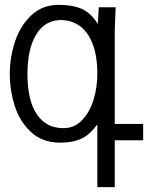

<svg xmlns="http://www.w3.org/2000/svg" viewBox="-20 -580 640 794"><path d="M229.5 10Q156 10 109 -33.2Q62 -76.5 41.2 -141.2Q20.5 -206 20.5 -274Q20.5 -343.5 42.5 -409.2Q64.5 -475 110.2 -517.5Q156 -560 222.5 -560Q280.5 -560 318.5 -543Q356.5 -526 384.5 -481L388.5 -550H458.5L457.5 -531.5Q454.5 -463.5 454.5 -443V-67.5H572V0H454.5V194H382.5V-66Q352.5 -23.5 317.2 -6.8Q282 10 229.5 10ZM382.5 -274Q382.5 -350 362.5 -400Q342.5 -450 308.5 -473.5Q274.5 -497 231.5 -497Q189.5 -497 158.5 -471.2Q127.5 -445.5 110.5 -395.2Q93.5 -345 93.5 -274Q93.5 -165 132.2 -107.5Q171 -50 242.5 -50Q287.5 -50 319.2 -83Q351 -116 366.8 -167.5Q382.5 -219 382.5 -274Z"/></svg>

Font: JuliaMono Light
Style: Regular
Weight: 300
Monospace: yes
Designer: cormullion
Foundry: corm
Version: Version 0.054; ttfautohint (v1.8.4)